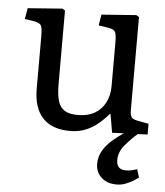

<svg xmlns="http://www.w3.org/2000/svg" viewBox="-53 -561 721 837"><g transform="rotate(5 307.5 -142.5)"><path d="M487.8 229Q459 229 438.5 218Q418 207 407 188.5Q396 169.9 396 147.9Q396 113.8 412.1 87.4Q428.2 61 452.1 40.5Q476.1 20 500 3.9L449.2 5.9L435.1 -75.2H432.1Q406.2 -44.4 380.1 -24.7Q354 -4.9 325.9 4.6Q297.9 14.2 265.1 14.2Q186 14.2 145.5 -29.5Q105 -73.2 105 -157.2V-386.2Q105 -422.4 98.9 -433.1Q92.8 -443.8 70.8 -448.2L26.9 -455.1L35.2 -502.9L186 -514.2L198.2 -506.8V-186Q198.2 -138.2 207 -110.1Q215.8 -82 236.8 -70.1Q257.8 -58.1 293.9 -58.1Q335.9 -58.1 366 -75Q396 -91.8 412.6 -123.3Q429.2 -154.8 429.2 -196.8V-386.2Q429.2 -421.4 423.6 -432.6Q418 -443.8 395 -448.2L350.1 -455.1L357.9 -502.9L509.8 -514.2L522 -506.8V-101.1Q522 -77.1 528.6 -68.6Q535.2 -60.1 554.2 -56.2L604 -46.9V0L561 2Q533.2 25.9 507.6 56.4Q481.9 86.9 481.9 123Q481.9 143.1 491.9 153.6Q502 164.1 522.9 164.1Q537.1 164.1 549.6 161.1Q562 158.2 571.8 154.8L583 189.9Q571.8 198.7 556.4 207.8Q541 216.8 523.9 222.9Q506.8 229 487.8 229Z"/></g></svg>

Font: Literata
Style: Regular
Weight: 400
Designer: Latin by Veronika Burian and Jose Scaglione. Greek by Irene Vlachou. Cyrillic by Vera Evstafieva.
Foundry: TypeTogether
Version: Version 3.002